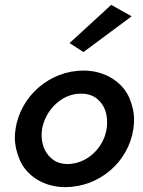

<svg xmlns="http://www.w3.org/2000/svg" viewBox="-20 -760 587 789"><path d="M521 -693 437 -740 266 -583 323 -546ZM44 -230C42 -218 41 -206 41 -194C41 -165 48 -134 61 -103C88 -40 157 9 248 9C389 9 508 -95 528 -230C530 -243 531 -256 531 -268C531 -298 524 -328 511 -359C484 -420 415 -470 323 -470C185 -470 64 -366 44 -230ZM153 -230C167 -310 236 -375 310 -375C312 -375 313 -375 314 -375C340 -375 362 -368 379 -354C413 -326 420 -288 420 -258C420 -249 420 -240 418 -230C406 -152 337 -86 258 -86C232 -86 211 -93 194 -107C160 -134 151 -174 151 -206C151 -214 152 -222 153 -230Z"/></svg>

Font: Jost Medium
Style: Italic
Weight: 500
Italic angle: -5°
Version: Version 3.710